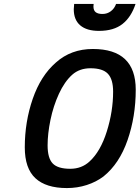

<svg xmlns="http://www.w3.org/2000/svg" viewBox="-20 -945 710 976"><path d="M355 -898Q355 -907 357 -925H456Q455 -920 455 -912Q455 -892 466.5 -883Q478 -874 501 -874Q525 -874 543.5 -888Q562 -902 570 -925H669Q647 -858 602.5 -823Q558 -788 483 -788Q421 -788 388 -816Q355 -844 355 -898ZM106 -196Q106 -326 146.5 -443Q187 -560 264 -627Q341 -696 452 -696Q670 -696 670 -489Q670 -353 628.5 -233Q587 -113 506 -48Q469 -20 421 -4.5Q373 11 320 11Q214 11 160 -39Q106 -89 106 -196ZM435 -124Q491 -175 523 -277Q555 -379 555 -479Q555 -542 528.5 -570Q502 -598 440 -598Q384 -598 347 -565Q308 -530 279.5 -468Q251 -406 236.5 -335.5Q222 -265 222 -206Q222 -141 248 -114Q274 -87 337 -87Q395 -87 435 -124Z"/></svg>

Font: Cairo SemiBold
Style: Italic
Weight: 600
Italic angle: -13°
Designer: Mohamed Gaber, Accademia di Belle Arti di Urbino and others
Foundry: Kief Type Foundry, Accademia di Belle Arti di Urbino and others
Version: Version 3.011